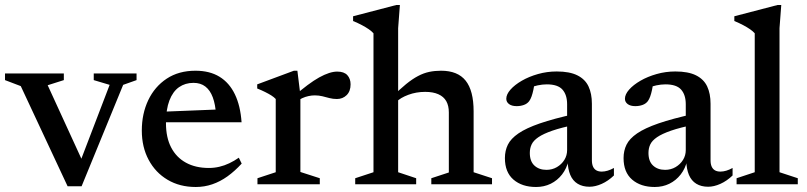

<svg xmlns="http://www.w3.org/2000/svg" viewBox="-22 -736 3224 767"><path d="M470 -397 304 8H248L61 -392L-2 -416V-442.5H233V-416L168.5 -395.5L312.5 -81.5L295 -81L416 -397L352.5 -416V-442.5H523.5V-416Z M759 -453.5Q815.5 -453.5 854.8 -429.5Q894 -405.5 916.2 -359.5Q938.5 -313.5 943 -247.5H620.5V-289.5L883 -300L841 -278Q838.5 -319 828 -347.2Q817.5 -375.5 798.5 -390.2Q779.5 -405 751 -405Q718 -405 693.2 -387.8Q668.5 -370.5 654.8 -334.8Q641 -299 641 -244Q641 -186.5 661.8 -146.8Q682.5 -107 721 -86Q759.5 -65 812 -65Q834 -65 854.2 -69.8Q874.5 -74.5 894 -83.8Q913.5 -93 932 -106L943.5 -82.5Q916 -52.5 886.8 -31.5Q857.5 -10.5 826 0.2Q794.5 11 760 11Q696 11 647.5 -17.8Q599 -46.5 571.8 -97.5Q544.5 -148.5 544.5 -214.5Q544.5 -281.5 570.2 -335.8Q596 -390 644 -421.8Q692 -453.5 759 -453.5Z M1325 -450Q1352.5 -450 1365.5 -435.8Q1378.5 -421.5 1378.5 -399Q1378.5 -371.5 1362.8 -356Q1347 -340.5 1324 -340.5Q1308 -340.5 1294 -344.2Q1280 -348 1265.8 -351.5Q1251.5 -355 1235 -355Q1223.5 -355 1210.5 -352.2Q1197.5 -349.5 1185.2 -343.8Q1173 -338 1162 -330L1150 -350Q1181 -377 1206.5 -396Q1232 -415 1253.2 -426.8Q1274.5 -438.5 1292.2 -444.2Q1310 -450 1325 -450ZM1178 -356V-49L1255.5 -24V0H1006.5V-24L1079.5 -48V-340.5Q1072.5 -348 1061.8 -354.8Q1051 -361.5 1037 -368.5Q1023 -375.5 1005.5 -382.5V-399L1152 -453.5H1166Z M1701 -24 1771 -47V-287Q1771 -313.5 1760.8 -331.8Q1750.5 -350 1729.2 -359.5Q1708 -369 1676.5 -369Q1640.5 -369 1609 -357.2Q1577.5 -345.5 1561 -328.5L1543 -347.5Q1575 -379.5 1600.2 -400Q1625.5 -420.5 1647.8 -432.2Q1670 -444 1692.5 -448.8Q1715 -453.5 1740 -453.5Q1806.5 -453.5 1838.2 -413.8Q1870 -374 1870 -291V-48L1943.5 -24V0H1701ZM1640.5 0H1397V-24L1470 -48V-603Q1463 -611 1451.5 -619Q1440 -627 1424 -635.5Q1408 -644 1388.5 -652V-671L1561 -716H1575.5L1568.5 -623.5V-48L1640.5 -24Z M2275.5 -281 2277.5 -238Q2220.5 -226.5 2184.5 -214Q2148.5 -201.5 2128.8 -188Q2109 -174.5 2101.8 -159.2Q2094.5 -144 2094.5 -125Q2094.5 -91.5 2113 -74.5Q2131.5 -57.5 2161 -57.5Q2184 -57.5 2202.8 -68.5Q2221.5 -79.5 2232.5 -97.2Q2243.5 -115 2243.5 -136.5V-319.5Q2243.5 -357 2225 -378Q2206.5 -399 2162.5 -399Q2145 -399 2126 -395Q2107 -391 2089.5 -383.5L2114.5 -412Q2112 -393 2108.8 -377.5Q2105.5 -362 2101.5 -350.8Q2097.5 -339.5 2092 -332Q2084 -321.5 2070.8 -316.8Q2057.5 -312 2042 -312Q2022.5 -312 2011.5 -320.2Q2000.5 -328.5 2000.5 -341.5Q2000.5 -359 2017.2 -378Q2034 -397 2062.5 -413.5Q2091 -430 2127 -440.2Q2163 -450.5 2202 -450.5Q2253.5 -450.5 2284.5 -435Q2315.5 -419.5 2329 -390.8Q2342.5 -362 2342.5 -321.5V-95.5Q2342.5 -80.5 2347 -70.5Q2351.5 -60.5 2360.2 -55.5Q2369 -50.5 2382 -50.5Q2393 -50.5 2405.5 -54.2Q2418 -58 2430.5 -65V-35Q2407.5 -13 2381.8 -1.5Q2356 10 2333 10Q2305 10 2285.5 -2Q2266 -14 2256.2 -37.2Q2246.5 -60.5 2245.5 -92.5L2249.5 -96Q2242 -63 2223.2 -39Q2204.5 -15 2178 -2Q2151.5 11 2119.5 11Q2063.5 11 2029.2 -18.5Q1995 -48 1995 -104.5Q1995 -134 2006.8 -158Q2018.5 -182 2049 -203Q2079.5 -224 2134.5 -243Q2189.5 -262 2275.5 -281Z M2749.5 -281 2751.5 -238Q2694.5 -226.5 2658.5 -214Q2622.5 -201.5 2602.8 -188Q2583 -174.5 2575.8 -159.2Q2568.5 -144 2568.5 -125Q2568.5 -91.5 2587 -74.5Q2605.5 -57.5 2635 -57.5Q2658 -57.5 2676.8 -68.5Q2695.5 -79.5 2706.5 -97.2Q2717.5 -115 2717.5 -136.5V-319.5Q2717.5 -357 2699 -378Q2680.5 -399 2636.5 -399Q2619 -399 2600 -395Q2581 -391 2563.5 -383.5L2588.5 -412Q2586 -393 2582.8 -377.5Q2579.5 -362 2575.5 -350.8Q2571.5 -339.5 2566 -332Q2558 -321.5 2544.8 -316.8Q2531.5 -312 2516 -312Q2496.5 -312 2485.5 -320.2Q2474.5 -328.5 2474.5 -341.5Q2474.5 -359 2491.2 -378Q2508 -397 2536.5 -413.5Q2565 -430 2601 -440.2Q2637 -450.5 2676 -450.5Q2727.5 -450.5 2758.5 -435Q2789.5 -419.5 2803 -390.8Q2816.5 -362 2816.5 -321.5V-95.5Q2816.5 -80.5 2821 -70.5Q2825.5 -60.5 2834.2 -55.5Q2843 -50.5 2856 -50.5Q2867 -50.5 2879.5 -54.2Q2892 -58 2904.5 -65V-35Q2881.5 -13 2855.8 -1.5Q2830 10 2807 10Q2779 10 2759.5 -2Q2740 -14 2730.2 -37.2Q2720.5 -60.5 2719.5 -92.5L2723.5 -96Q2716 -63 2697.2 -39Q2678.5 -15 2652 -2Q2625.5 11 2593.5 11Q2537.5 11 2503.2 -18.5Q2469 -48 2469 -104.5Q2469 -134 2480.8 -158Q2492.5 -182 2523 -203Q2553.5 -224 2608.5 -243Q2663.5 -262 2749.5 -281Z M3092 -48 3165 -24V0H2920.5V-24L2993 -48V-603Q2986 -611 2974.5 -619Q2963 -627 2947 -635.5Q2931 -644 2911.5 -652V-671L3084 -716H3099L3092 -623.5Z"/></svg>

Font: Newsreader 16pt 16pt Medium
Style: Regular
Weight: 500
Version: Version 1.003